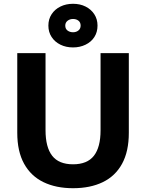

<svg xmlns="http://www.w3.org/2000/svg" viewBox="-20 -980 770 1012"><path d="M365 12Q275 12 209 -20Q143 -52 107 -117Q71 -182 71 -280V-700H220V-294Q220 -204 255 -159Q290 -114 365 -114Q440 -114 475 -159Q510 -204 510 -293V-700H659V-280Q659 -182 623.5 -117Q588 -52 522 -20Q456 12 365 12ZM365 -730Q328 -730 298.5 -744.5Q269 -759 252 -785Q235 -811 235 -845Q235 -879 252 -905Q269 -931 298.5 -945.5Q328 -960 365 -960Q402 -960 431 -945.5Q460 -931 477 -905Q494 -879 494 -845Q494 -811 477.5 -785Q461 -759 431 -744.5Q401 -730 365 -730ZM365 -810Q382 -810 393.5 -819.5Q405 -829 405 -845Q405 -862 393.5 -871Q382 -880 365 -880Q348 -880 336 -870.5Q324 -861 324 -845Q324 -828 336 -819Q348 -810 365 -810Z"/></svg>

Font: Golos Text SemiBold
Style: Regular
Weight: 600
Designer: A.Korolkova, Vitaly Kuzmin
Foundry: ParaType Ltd
Version: Version 2.004